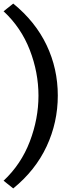

<svg xmlns="http://www.w3.org/2000/svg" viewBox="-24 -929 429 1073"><path d="M50 124 -4 81Q94 -11 142.5 -138Q191 -265 191 -394.5Q191 -524 142.5 -649.5Q94 -775 -4 -866L50 -909Q174 -808 236.5 -676.5Q299 -545 299 -395Q299 -245 236.5 -111Q174 23 50 124Z"/></svg>

Font: Halant Semibold
Style: Regular
Weight: 600
Version: Version 1.100;PS 1.0;hotconv 1.0.78;makeotf.lib2.5.61930; tt